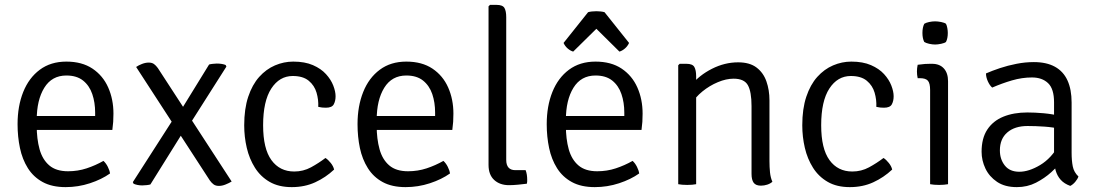

<svg xmlns="http://www.w3.org/2000/svg" viewBox="-20 -755 4496 787"><path d="M97 -222.5V-279.5H370V-293.5Q370 -335 358.2 -369.5Q346.5 -404 320.5 -424.8Q294.5 -445.5 252 -445.5Q192.5 -445.5 161.5 -395.2Q130.5 -345 130.5 -263V-239.5Q130.5 -185.5 142.2 -143.2Q154 -101 182 -77Q210 -53 259 -53Q299 -53 335.2 -65Q371.5 -77 404 -95.5Q414.5 -86 422 -71Q429.5 -56 431 -44Q396.5 -19.5 348.5 -3.8Q300.5 12 249 12Q193 12 155 -8.8Q117 -29.5 94.2 -65.8Q71.5 -102 61.8 -148.2Q52 -194.5 52 -246Q52 -320 75.2 -378Q98.5 -436 143.2 -469.2Q188 -502.5 252 -502.5Q316 -502.5 359 -473.8Q402 -445 423.5 -396.5Q445 -348 445 -289Q445 -270 444 -255.5Q443 -241 440.5 -222.5Z M538 -480.5Q548 -487.5 562.2 -493Q576.5 -498.5 589.5 -498.5Q603 -498.5 611.2 -492.5Q619.5 -486.5 627 -476L929.5 -11Q919 -4.5 904.8 1.2Q890.5 7 877.5 7Q864 7 855.8 1Q847.5 -5 840 -15.5ZM837 -490.5Q841 -492 850.8 -493.2Q860.5 -494.5 868.5 -494.5Q880.5 -494.5 890 -492.8Q899.5 -491 905 -488.5L908 -482L758 -246L735 -221L596.5 1Q592.5 2.5 581.8 3.8Q571 5 563 5Q552.5 5 543 3Q533.5 1 527.5 -2L524.5 -8.5L694 -272.5L720 -300.5Z M1284.5 -317Q1286 -346 1277.5 -375.2Q1269 -404.5 1245.5 -424Q1222 -443.5 1180 -443.5Q1125.5 -443.5 1092 -392Q1058.5 -340.5 1058.5 -241.5Q1058.5 -145.5 1092.5 -98.8Q1126.5 -52 1186 -52Q1223 -52 1254.8 -69.2Q1286.5 -86.5 1314 -107.5Q1325 -100.5 1335.8 -87Q1346.5 -73.5 1349.5 -60Q1315 -27.5 1272 -7.8Q1229 12 1176 12Q1122.5 12 1085.2 -9.5Q1048 -31 1025 -67.5Q1002 -104 991.5 -149Q981 -194 981 -241.5Q981 -309 997.5 -358.5Q1014 -408 1042.5 -439.8Q1071 -471.5 1107.2 -487Q1143.5 -502.5 1182 -502.5Q1229.5 -502.5 1262.8 -488Q1296 -473.5 1316.2 -451.2Q1336.5 -429 1346 -404.5Q1355.5 -380 1355.5 -360.5Q1355.5 -341 1348 -327.2Q1340.5 -313.5 1316 -313.5Q1308 -313.5 1300.5 -314.2Q1293 -315 1284.5 -317Z M1490.5 -222.5V-279.5H1763.5V-293.5Q1763.5 -335 1751.8 -369.5Q1740 -404 1714 -424.8Q1688 -445.5 1645.5 -445.5Q1586 -445.5 1555 -395.2Q1524 -345 1524 -263V-239.5Q1524 -185.5 1535.8 -143.2Q1547.5 -101 1575.5 -77Q1603.5 -53 1652.5 -53Q1692.5 -53 1728.8 -65Q1765 -77 1797.5 -95.5Q1808 -86 1815.5 -71Q1823 -56 1824.5 -44Q1790 -19.5 1742 -3.8Q1694 12 1642.5 12Q1586.5 12 1548.5 -8.8Q1510.5 -29.5 1487.8 -65.8Q1465 -102 1455.2 -148.2Q1445.5 -194.5 1445.5 -246Q1445.5 -320 1468.8 -378Q1492 -436 1536.8 -469.2Q1581.5 -502.5 1645.5 -502.5Q1709.5 -502.5 1752.5 -473.8Q1795.5 -445 1817 -396.5Q1838.5 -348 1838.5 -289Q1838.5 -270 1837.5 -255.5Q1836.5 -241 1834 -222.5Z M2134.5 -57.5Q2141 -41 2141 -17.5Q2141 -13.5 2140.8 -9.5Q2140.5 -5.5 2139.5 -2Q2125 0 2103.8 2Q2082.5 4 2066.5 4Q2029 4 2005.8 -17.2Q1982.5 -38.5 1982.5 -79V-729L1988.5 -735H2015.5Q2040.5 -735 2047.8 -722.2Q2055 -709.5 2055 -684.5V-99.5Q2055 -78.5 2064.5 -68Q2074 -57.5 2092.5 -57.5Z M2266 -222.5V-279.5H2539V-293.5Q2539 -335 2527.2 -369.5Q2515.5 -404 2489.5 -424.8Q2463.5 -445.5 2421 -445.5Q2361.5 -445.5 2330.5 -395.2Q2299.5 -345 2299.5 -263V-239.5Q2299.5 -185.5 2311.2 -143.2Q2323 -101 2351 -77Q2379 -53 2428 -53Q2468 -53 2504.2 -65Q2540.5 -77 2573 -95.5Q2583.5 -86 2591 -71Q2598.5 -56 2600 -44Q2565.5 -19.5 2517.5 -3.8Q2469.5 12 2418 12Q2362 12 2324 -8.8Q2286 -29.5 2263.2 -65.8Q2240.5 -102 2230.8 -148.2Q2221 -194.5 2221 -246Q2221 -320 2244.2 -378Q2267.5 -436 2312.2 -469.2Q2357 -502.5 2421 -502.5Q2485 -502.5 2528 -473.8Q2571 -445 2592.5 -396.5Q2614 -348 2614 -289Q2614 -270 2613 -255.5Q2612 -241 2609.5 -222.5ZM2458 -705 2558.5 -579Q2552.5 -565.5 2541.2 -556Q2530 -546.5 2519 -543.5L2424.5 -637L2329.5 -543.5Q2318.5 -546.5 2307.2 -556Q2296 -565.5 2290 -579L2390.5 -705Q2397 -707 2406 -708Q2415 -709 2424.5 -709Q2433.5 -709 2442.5 -708Q2451.5 -707 2458 -705Z M2793.5 -493.5Q2819 -493.5 2826.2 -480.2Q2833.5 -467 2833.5 -442V0Q2826.5 1.5 2817 2.2Q2807.5 3 2797 3Q2786 3 2776.5 2.2Q2767 1.5 2760 0V-487.5L2766 -493.5ZM3134 -95Q3134 -70.5 3136.2 -48.5Q3138.5 -26.5 3146 -10Q3138 -2.5 3125 1.8Q3112 6 3099 6Q3078 6 3069.2 -6Q3060.5 -18 3060.5 -42.5V-320Q3060.5 -379 3045.5 -405.8Q3030.5 -432.5 2987 -432.5Q2956.5 -432.5 2922.5 -418.2Q2888.5 -404 2859.2 -380.2Q2830 -356.5 2813.5 -327.5V-406Q2846 -446.5 2898.2 -473Q2950.5 -499.5 3005.5 -499.5Q3053 -499.5 3081 -478.2Q3109 -457 3121.5 -421.5Q3134 -386 3134 -343.5Z M3572 -317Q3573.5 -346 3565 -375.2Q3556.5 -404.5 3533 -424Q3509.5 -443.5 3467.5 -443.5Q3413 -443.5 3379.5 -392Q3346 -340.5 3346 -241.5Q3346 -145.5 3380 -98.8Q3414 -52 3473.5 -52Q3510.5 -52 3542.2 -69.2Q3574 -86.5 3601.5 -107.5Q3612.5 -100.5 3623.2 -87Q3634 -73.5 3637 -60Q3602.5 -27.5 3559.5 -7.8Q3516.5 12 3463.5 12Q3410 12 3372.8 -9.5Q3335.5 -31 3312.5 -67.5Q3289.5 -104 3279 -149Q3268.5 -194 3268.5 -241.5Q3268.5 -309 3285 -358.5Q3301.5 -408 3330 -439.8Q3358.5 -471.5 3394.8 -487Q3431 -502.5 3469.5 -502.5Q3517 -502.5 3550.2 -488Q3583.5 -473.5 3603.8 -451.2Q3624 -429 3633.5 -404.5Q3643 -380 3643 -360.5Q3643 -341 3635.5 -327.2Q3628 -313.5 3603.5 -313.5Q3595.5 -313.5 3588 -314.2Q3580.5 -315 3572 -317Z M3866 0Q3858.5 1.5 3849.2 2.2Q3840 3 3829.5 3Q3818.5 3 3809 2.2Q3799.5 1.5 3792.5 0V-386Q3792.5 -413.5 3783.5 -424Q3774.5 -434.5 3751 -434.5H3741.5Q3738.5 -448.5 3738.5 -462Q3738.5 -469 3739.2 -475.2Q3740 -481.5 3741.5 -489.5Q3758.5 -492 3771.2 -492.8Q3784 -493.5 3792 -493.5H3800.5Q3831.5 -493.5 3848.8 -474.5Q3866 -455.5 3866 -422ZM3761 -620Q3761 -642.5 3768.5 -657.5Q3775.5 -662 3788.5 -664.8Q3801.5 -667.5 3813 -667.5Q3823.5 -667.5 3837.5 -664.8Q3851.5 -662 3857.5 -657.5Q3861 -651 3863 -640.2Q3865 -629.5 3865 -620Q3865 -597.5 3857.5 -583Q3852 -578.5 3837.8 -575.5Q3823.5 -572.5 3813 -572.5Q3801.5 -572.5 3788.5 -575.5Q3775.5 -578.5 3768.5 -583Q3761 -597.5 3761 -620Z M4003.5 -133Q4003.5 -188.5 4027 -224Q4050.5 -259.5 4092.8 -276.8Q4135 -294 4191 -294Q4222 -294 4258 -290.8Q4294 -287.5 4326 -279.5V-226.5Q4296.5 -233.5 4261 -236Q4225.5 -238.5 4192 -238.5Q4139.5 -238.5 4109 -212.2Q4078.5 -186 4078.5 -138.5Q4078.5 -102 4098.8 -76.5Q4119 -51 4158 -51Q4197.5 -51 4243.5 -78.5Q4289.5 -106 4321 -162L4333.5 -94.5Q4316.5 -74 4289.2 -49.2Q4262 -24.5 4226.5 -6.2Q4191 12 4148 12Q4099 12 4067 -9.5Q4035 -31 4019.2 -64.2Q4003.5 -97.5 4003.5 -133ZM4400.5 -31.5Q4397 -21 4387.5 -9.8Q4378 1.5 4367 7Q4342 -2 4327.8 -18Q4313.5 -34 4307.2 -55.8Q4301 -77.5 4300.5 -103.5V-335.5Q4300.5 -391 4276 -414.2Q4251.5 -437.5 4210 -437.5Q4169.5 -437.5 4128.2 -425.5Q4087 -413.5 4047 -396Q4037 -404.5 4029.2 -421.5Q4021.5 -438.5 4021.5 -454Q4046.5 -465 4078.8 -475.8Q4111 -486.5 4146.8 -493.5Q4182.5 -500.5 4217.5 -500.5Q4269.5 -500.5 4304 -481.5Q4338.5 -462.5 4355.5 -425.5Q4372.5 -388.5 4372.5 -334.5V-128.5Q4372.5 -97 4377.2 -73Q4382 -49 4400.5 -31.5Z"/></svg>

Font: Signika
Style: Regular
Weight: 300
Designer: Anna Giedry
Foundry: Anna Giedry
Version: Version 2.000